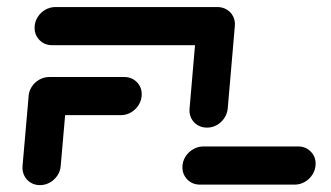

<svg xmlns="http://www.w3.org/2000/svg" viewBox="-20 -539 965 559"><path d="M174.8 -263 156.7 -55.6Q155.6 -40.4 146.9 -27.6Q138.1 -14.8 124.8 -7.4Q111.5 0 96.3 0Q81.1 0 69.1 -7.4Q57 -14.8 50.7 -27.6Q44.4 -40.4 45.6 -55.6L63.7 -263ZM392.6 -264.4Q392.6 -248.1 384.3 -234.3Q375.9 -220.4 361.9 -212Q347.8 -203.7 331.9 -203.7H114.1Q92.2 -203.7 77.6 -218.3Q63 -233 63 -254.4Q63 -270.7 71.3 -284.6Q79.6 -298.5 93.7 -306.7Q107.8 -314.8 123.7 -314.8H341.5Q363.3 -314.8 378 -300.4Q392.6 -285.9 392.6 -264.4ZM898.9 -62.6Q898.9 -46.3 890.6 -32.2Q882.2 -18.1 868.1 -9.8Q854.1 -1.5 838.1 -1.5H562.2Q540.4 -1.5 525.7 -16.1Q511.1 -30.7 511.1 -52.2Q511.1 -68.5 519.6 -82.4Q528.1 -96.3 542.2 -104.4Q556.3 -112.6 572.2 -112.6H848.1Q869.6 -112.6 884.3 -98.1Q898.9 -83.7 898.9 -62.6ZM80.7 -458.1Q80.7 -474.4 89.1 -488.3Q97.4 -502.2 111.5 -510.4Q125.6 -518.5 141.5 -518.5H613L603.3 -407.4H131.9Q110 -407.4 95.4 -422Q80.7 -436.7 80.7 -458.1ZM582.6 -167.4Q567.4 -167.4 555.2 -174.8Q543 -182.2 536.7 -195Q530.4 -207.8 531.9 -223L552.6 -463Q554.1 -478.1 562.6 -490.9Q571.1 -503.7 584.4 -511.1Q597.8 -518.5 613 -518.5Q628.1 -518.5 640.4 -511.1Q652.6 -503.7 658.9 -490.9Q665.2 -478.1 663.7 -463L643 -223Q641.5 -207.8 633 -195Q624.4 -182.2 611.1 -174.8Q597.8 -167.4 582.6 -167.4Z"/></svg>

Font: 26F Galaxy Sans Black
Style: Italic
Weight: 900
Italic angle: -5°
Designer: C₂₉H₂₅N₃O₅
Version: Version 1.200